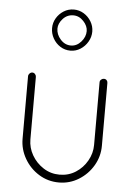

<svg xmlns="http://www.w3.org/2000/svg" viewBox="-54 -809 592 856"><g transform="rotate(5 241.5 -381.0)"><path d="M242 6Q193 6 152.5 -19Q112 -44 88 -85.5Q64 -127 64 -174V-454Q64 -461 69.5 -466.5Q75 -472 82 -472Q89 -472 94 -466.5Q99 -461 99 -454V-174Q99 -137 118 -104Q137 -71 169.5 -50Q202 -29 242 -29Q282 -29 314 -49.5Q346 -70 365 -103.5Q384 -137 384 -174V-455Q384 -462 389.5 -467Q395 -472 402 -472Q410 -472 414.5 -467Q419 -462 419 -455V-174Q419 -126 395 -85Q371 -44 330.5 -19Q290 6 242 6ZM242 -584Q217 -584 196.5 -597Q176 -610 164 -631.5Q152 -653 152 -677Q152 -701 164 -721.5Q176 -742 196.5 -755Q217 -768 242 -768Q266 -768 286.5 -755.5Q307 -743 319.5 -722Q332 -701 332 -677Q332 -653 319.5 -631.5Q307 -610 286.5 -597Q266 -584 242 -584ZM242 -607Q268 -607 287.5 -629Q307 -651 307 -677Q307 -700 287.5 -721Q268 -742 242 -742Q214 -742 195 -721Q176 -700 176 -677Q176 -651 195.5 -629Q215 -607 242 -607Z"/></g></svg>

Font: Dosis ExtraLight
Style: Regular
Weight: 250
Designer: EdgarTolentino, PabloImpallari, IginoMarini
Foundry: EdgarTolentino, PabloImpallari, IginoMarini
Version: Version 3.001; ttfautohint (v1.8.2)